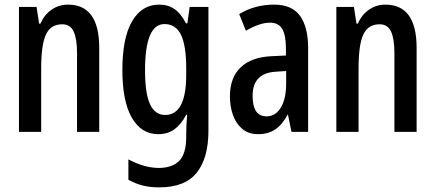

<svg xmlns="http://www.w3.org/2000/svg" viewBox="-20 -570 1881 830"><path d="M274 -550Q409 -550 409 -363V0H313V-341Q313 -402 298.5 -433.5Q284 -465 249 -465Q199 -465 178.5 -420.5Q158 -376 158 -274V0H62V-540H138L149 -468H155Q172 -507 203.5 -528.5Q235 -550 274 -550Z M668 -550Q706 -550 734 -531Q762 -512 784 -469H790L800 -540H881V-4Q881 113 830.5 176.5Q780 240 668 240Q629 240 597 232Q565 224 535 207V119Q605 156 666 156Q724 156 754.5 125.5Q785 95 785 22V8Q785 -8 786 -30Q787 -52 789 -74H785Q763 -32 734 -11Q705 10 664 10Q591 10 550 -61Q509 -132 509 -267Q509 -406 551 -478Q593 -550 668 -550ZM691 -466Q607 -466 607 -266Q607 -166 628.5 -119.5Q650 -73 694 -73Q785 -73 785 -247V-273Q785 -373 762.5 -419.5Q740 -466 691 -466Z M1165 -550Q1242 -550 1277 -501.5Q1312 -453 1312 -362V0H1240L1225 -74H1223Q1201 -32 1170.5 -11Q1140 10 1096 10Q1054 10 1027 -13Q1000 -36 987 -73Q974 -110 974 -153Q974 -235 1020.5 -279Q1067 -323 1153 -327L1216 -330V-361Q1216 -418 1200 -445Q1184 -472 1147 -472Q1103 -472 1043 -437L1014 -509Q1081 -550 1165 -550ZM1172 -260Q1072 -254 1072 -156Q1072 -67 1132 -67Q1171 -67 1194 -105Q1217 -143 1217 -209V-263Z M1646 -550Q1781 -550 1781 -363V0H1685V-341Q1685 -402 1670.5 -433.5Q1656 -465 1621 -465Q1571 -465 1550.5 -420.5Q1530 -376 1530 -274V0H1434V-540H1510L1521 -468H1527Q1544 -507 1575.5 -528.5Q1607 -550 1646 -550Z"/></svg>

Font: Noto Sans Khmer UI ExtraCondensed Medium
Style: Regular
Weight: 500
Width: 2
Designer: Danh Hong and the Monotype Design Team
Foundry: Monotype Imaging Inc.
Version: Version 2.002; ttfautohint (v1.8.4.7-5d5b)